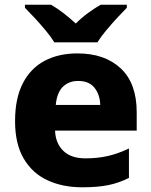

<svg xmlns="http://www.w3.org/2000/svg" viewBox="-20 -786 643 816"><path d="M309 -559Q425 -559 493 -495.5Q561 -432 561 -309V-231H214Q216 -177 249 -145Q282 -113 343 -113Q395 -113 438.5 -123Q482 -133 528 -155V-30Q487 -9 441.5 0.5Q396 10 329 10Q246 10 181.5 -20Q117 -50 80.5 -112.5Q44 -175 44 -271Q44 -368 77 -432Q110 -496 169.5 -527.5Q229 -559 309 -559ZM312 -442Q273 -442 247.5 -417.5Q222 -393 217 -340H406Q405 -383 382 -412.5Q359 -442 312 -442ZM211 -606Q197 -629 174.5 -656Q152 -683 128.5 -708.5Q105 -734 86 -753V-766H197Q224 -750 249.5 -730.5Q275 -711 302 -686Q327 -711 354.5 -731Q382 -751 408 -766H519V-753Q501 -735 477.5 -709.5Q454 -684 431 -656.5Q408 -629 394 -606Z"/></svg>

Font: Noto Sans Gurmukhi UI ExtraBold
Style: Regular
Weight: 800
Designer: Jelle Bosma - Monotype Design Team
Foundry: Monotype Imaging Inc.
Version: Version 2.004; ttfautohint (v1.8.4.7-5d5b)